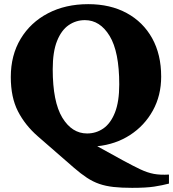

<svg xmlns="http://www.w3.org/2000/svg" viewBox="-20 -705 834 925"><path d="M336 103 162.5 -48Q101 -101.5 66.5 -168.8Q32 -236 32 -334Q32 -439 79.5 -518Q127 -597 211.2 -641Q295.5 -685 405 -685Q511.5 -685 590.5 -642Q669.5 -599 713 -520.8Q756.5 -442.5 756.5 -336Q756.5 -244.5 716.2 -172Q676 -99.5 606.5 -54.5Q537 -9.5 448.5 -0.5L571 67Q622.5 95 656.5 111Q690.5 127 721.5 132.8Q752.5 138.5 794 136V179.5Q762 188 723 194Q684 200 616.5 200Q565 200 527 195.8Q489 191.5 458.5 181Q428 170.5 399 151.5Q370 132.5 336 103ZM399.5 -62Q443 -62 478 -86.2Q513 -110.5 533.8 -162.8Q554.5 -215 554.5 -298.5Q554.5 -455.5 508.2 -531.8Q462 -608 389 -608Q346 -608 310.8 -583.8Q275.5 -559.5 254.8 -507.5Q234 -455.5 234 -371.5Q234 -214.5 280.2 -138.2Q326.5 -62 399.5 -62Z"/></svg>

Font: Newsreader 16pt ExtraBold
Style: Regular
Weight: 800
Designer: Hugues Gentile
Foundry: Production Type
Version: Version 1.003; ttfautohint (v1.8.3)